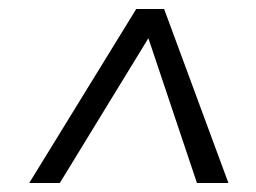

<svg xmlns="http://www.w3.org/2000/svg" viewBox="-20 -669 570 427"><path d="M45 -262 283 -649H345L488 -262H418L310 -584L113 -262Z"/></svg>

Font: Faustina Light
Style: Italic
Weight: 300
Italic angle: -8°
Designer: Alfonso Garcia
Foundry: http://www.omnibus-type.com
Version: Version 1.200